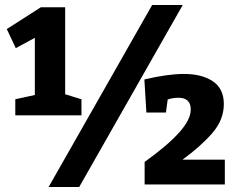

<svg xmlns="http://www.w3.org/2000/svg" viewBox="-20 -736 948 766"><path d="M587 -716H709L296 10H174ZM41 -340 119 -357V-585L43 -544L7 -620L143 -707H240V-360L305 -340V-276H41ZM877 -99V0H557V-90Q649 -156 695 -207.5Q741 -259 741 -299Q741 -346 692 -346Q669 -346 649 -339L642 -287H564L556 -419Q649 -441 714 -441Q786 -441 829.5 -411.5Q873 -382 873 -321Q873 -258 827 -205Q781 -152 708 -99Z"/></svg>

Font: Bitter Pro OGT
Style: Bold
Weight: 700
Designer: Sol Matas, and Bitter project Authors
Foundry: Sol Matas
Version: Version 2.110